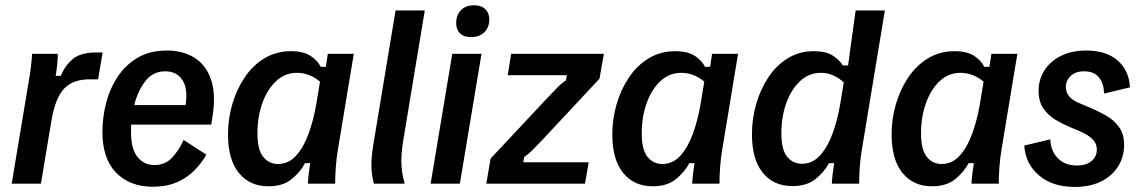

<svg xmlns="http://www.w3.org/2000/svg" viewBox="-20 -707 4386 739"><path d="M25 0 88.3 -380Q95 -417.5 99.2 -451.2Q103.3 -485 103.3 -500H202.5Q202.5 -483.3 200.4 -460.8Q198.3 -438.3 194.2 -415H214.2Q228.3 -451.7 258.3 -478.3Q288.3 -505 349.2 -505H375L357.5 -401.7H325Q260.8 -401.7 226.7 -365.8Q192.5 -330 177.5 -240L137.5 0Z M568.3 11.7Q479.2 11.7 426.7 -42.5Q374.2 -96.7 374.2 -199.2Q374.2 -255.8 388.8 -311.7Q403.3 -367.5 433.8 -412.9Q464.2 -458.3 510.8 -485.4Q557.5 -512.5 622.5 -512.5Q685 -512.5 729.6 -484.2Q774.2 -455.8 792.9 -398.8Q811.7 -341.7 797.5 -255.8L793.3 -227.5H485Q484.2 -212.5 484.2 -198.3Q484.2 -134.2 509.2 -102.9Q534.2 -71.7 574.2 -71.7Q616.7 -71.7 643.8 -101.7Q670.8 -131.7 686.7 -168.3L774.2 -111.7Q755.8 -79.2 727.9 -50.8Q700 -22.5 660.4 -5.4Q620.8 11.7 568.3 11.7ZM615.8 -432.5Q567.5 -432.5 538.3 -393.3Q509.2 -354.2 496.7 -302.5H694.2Q704.2 -364.2 682.5 -398.3Q660.8 -432.5 615.8 -432.5Z M1013.3 10Q940.8 10 899.2 -41.7Q857.5 -93.3 857.5 -190Q857.5 -249.2 874.2 -306.2Q890.8 -363.3 922.1 -409.6Q953.3 -455.8 998.3 -482.9Q1043.3 -510 1100 -510Q1147.5 -510 1175 -492.1Q1202.5 -474.2 1214.2 -450H1234.2L1241.7 -500H1341.7L1280.8 -132.5Q1275 -100 1272.5 -63.3Q1270 -26.7 1270 0H1165Q1165.8 -16.7 1168.3 -38.3Q1170.8 -60 1174.2 -79.2H1154.2Q1136.7 -45.8 1102.9 -17.9Q1069.2 10 1013.3 10ZM1050 -75.8Q1090.8 -75.8 1120 -108.3Q1149.2 -140.8 1167.9 -192.9Q1186.7 -245 1196.7 -302.5L1211.7 -392.5Q1195 -407.5 1172.1 -417.1Q1149.2 -426.7 1122.5 -426.7Q1076.7 -426.7 1042.5 -394.6Q1008.3 -362.5 989.6 -309.6Q970.8 -256.7 970.8 -194.2Q970.8 -130.8 992.9 -103.3Q1015 -75.8 1050 -75.8Z M1419.2 0Q1410.8 -30 1409.6 -64.2Q1408.3 -98.3 1416.7 -149.2L1502.5 -666.7H1615L1531.7 -164.2Q1522.5 -106.7 1525.4 -68.3Q1528.3 -30 1536.7 -5V0Z M1637.5 0 1720.8 -500H1833.3L1750 0ZM1793.3 -564.2Q1765 -564.2 1750.4 -578.8Q1735.8 -593.3 1735.8 -618.3Q1735.8 -649.2 1754.2 -667.9Q1772.5 -686.7 1805 -686.7Q1832.5 -686.7 1847.9 -671.7Q1863.3 -656.7 1863.3 -632.5Q1863.3 -601.7 1844.2 -582.9Q1825 -564.2 1793.3 -564.2Z M1851.7 0 1868.3 -96.7 2090.8 -334.2Q2114.2 -359.2 2128.3 -373.3Q2142.5 -387.5 2158.3 -397.5L2161.7 -417.5H1934.2L1947.5 -500H2304.2L2287.5 -404.2L2065 -165.8Q2040.8 -140.8 2026.7 -126.7Q2012.5 -112.5 1997.5 -102.5L1994.2 -82.5H2245.8L2231.7 0Z M2492.5 10Q2420 10 2378.3 -41.7Q2336.7 -93.3 2336.7 -190Q2336.7 -249.2 2353.3 -306.2Q2370 -363.3 2401.2 -409.6Q2432.5 -455.8 2477.5 -482.9Q2522.5 -510 2579.2 -510Q2626.7 -510 2654.2 -492.1Q2681.7 -474.2 2693.3 -450H2713.3L2720.8 -500H2820.8L2760 -132.5Q2754.2 -100 2751.7 -63.3Q2749.2 -26.7 2749.2 0H2644.2Q2645 -16.7 2647.5 -38.3Q2650 -60 2653.3 -79.2H2633.3Q2615.8 -45.8 2582.1 -17.9Q2548.3 10 2492.5 10ZM2529.2 -75.8Q2570 -75.8 2599.2 -108.3Q2628.3 -140.8 2647.1 -192.9Q2665.8 -245 2675.8 -302.5L2690.8 -392.5Q2674.2 -407.5 2651.2 -417.1Q2628.3 -426.7 2601.7 -426.7Q2555.8 -426.7 2521.7 -394.6Q2487.5 -362.5 2468.8 -309.6Q2450 -256.7 2450 -194.2Q2450 -130.8 2472.1 -103.3Q2494.2 -75.8 2529.2 -75.8Z M3030 9.2Q2957.5 9.2 2915.8 -42.1Q2874.2 -93.3 2874.2 -190Q2874.2 -249.2 2890.4 -306.2Q2906.7 -363.3 2937.5 -409.6Q2968.3 -455.8 3012.5 -482.9Q3056.7 -510 3112.5 -510Q3160 -510 3186.2 -492.5Q3212.5 -475 3224.2 -455H3244.2L3273.3 -666.7H3385.8L3297.5 -132.5Q3291.7 -100 3289.2 -63.3Q3286.7 -26.7 3286.7 0H3181.7Q3182.5 -16.7 3185 -38.3Q3187.5 -60 3190.8 -79.2H3170.8Q3153.3 -45.8 3119.6 -18.3Q3085.8 9.2 3030 9.2ZM3066.7 -76.7Q3107.5 -76.7 3136.7 -109.2Q3165.8 -141.7 3184.6 -193.3Q3203.3 -245 3213.3 -302.5L3227.5 -390Q3210.8 -405.8 3188.3 -416.2Q3165.8 -426.7 3139.2 -426.7Q3093.3 -426.7 3059.2 -394.6Q3025 -362.5 3006.2 -309.6Q2987.5 -256.7 2987.5 -194.2Q2987.5 -130.8 3009.6 -103.8Q3031.7 -76.7 3066.7 -76.7Z M3567.5 10Q3495 10 3453.3 -41.7Q3411.7 -93.3 3411.7 -190Q3411.7 -249.2 3428.3 -306.2Q3445 -363.3 3476.2 -409.6Q3507.5 -455.8 3552.5 -482.9Q3597.5 -510 3654.2 -510Q3701.7 -510 3729.2 -492.1Q3756.7 -474.2 3768.3 -450H3788.3L3795.8 -500H3895.8L3835 -132.5Q3829.2 -100 3826.7 -63.3Q3824.2 -26.7 3824.2 0H3719.2Q3720 -16.7 3722.5 -38.3Q3725 -60 3728.3 -79.2H3708.3Q3690.8 -45.8 3657.1 -17.9Q3623.3 10 3567.5 10ZM3604.2 -75.8Q3645 -75.8 3674.2 -108.3Q3703.3 -140.8 3722.1 -192.9Q3740.8 -245 3750.8 -302.5L3765.8 -392.5Q3749.2 -407.5 3726.2 -417.1Q3703.3 -426.7 3676.7 -426.7Q3630.8 -426.7 3596.7 -394.6Q3562.5 -362.5 3543.8 -309.6Q3525 -256.7 3525 -194.2Q3525 -130.8 3547.1 -103.3Q3569.2 -75.8 3604.2 -75.8Z M4116.7 12.5Q4030.8 12.5 3978.8 -32.1Q3926.7 -76.7 3922.5 -146.7L4022.5 -170.8Q4024.2 -125.8 4051.7 -97.9Q4079.2 -70 4125 -70Q4162.5 -70 4182.1 -87.9Q4201.7 -105.8 4201.7 -130.8Q4201.7 -155 4184.6 -171.7Q4167.5 -188.3 4138.3 -200.8L4095 -219.2Q4069.2 -230 4042.1 -246.2Q4015 -262.5 3996.2 -289.2Q3977.5 -315.8 3977.5 -357.5Q3977.5 -400 3999.2 -435Q4020.8 -470 4062.1 -491.2Q4103.3 -512.5 4161.7 -512.5Q4237.5 -512.5 4281.7 -474.2Q4325.8 -435.8 4329.2 -370.8L4229.2 -346.7Q4229.2 -385 4210 -408.8Q4190.8 -432.5 4152.5 -432.5Q4119.2 -432.5 4100.8 -414.6Q4082.5 -396.7 4082.5 -373.3Q4082.5 -350 4096.7 -334.6Q4110.8 -319.2 4134.2 -310L4175.8 -292.5Q4207.5 -279.2 4237.5 -262.1Q4267.5 -245 4287.1 -217.9Q4306.7 -190.8 4306.7 -148.3Q4306.7 -104.2 4284.2 -67.5Q4261.7 -30.8 4219.2 -9.2Q4176.7 12.5 4116.7 12.5Z"/></svg>

Font: Familjen Grotesk GF Medium
Style: Italic
Weight: 500
Designer: Anders Wikstroem, Jonas Baeckman, Matilda Gysing, Kristian Moeller
Foundry: Familjen STHML AB
Version: Version 2.000; Beta; Release 4; Build 6